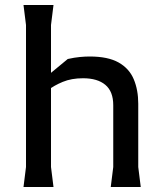

<svg xmlns="http://www.w3.org/2000/svg" viewBox="-20 -748 649 768"><path d="M423 0 433 -80V-327Q433 -382 401.5 -408.5Q370 -435 312 -435Q266 -435 231 -420.5Q196 -406 172.5 -387.5Q149 -369 136 -355V-417L251 -512Q278 -518 299.5 -520Q321 -522 339 -522Q412 -522 454.5 -498Q497 -474 515 -431Q533 -388 533 -333V-80L543 0ZM74 0 84 -80V-648L74 -728H194L184 -648V-80L194 0Z"/></svg>

Font: AR One Sans Medium
Style: Regular
Weight: 500
Designer: Niteesh Yadav
Foundry: Niteesh Yadav
Version: Version 1.001;gftools[0.9.33]